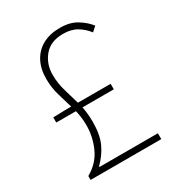

<svg xmlns="http://www.w3.org/2000/svg" viewBox="-172 -827 864 936"><g transform="rotate(-30 260.5 -358.5)"><path d="M64 0V-22Q126 -57 153 -117Q180 -177 180 -241Q180 -292 166 -340Q152 -388 137.5 -436Q123 -484 123 -534Q123 -591 145 -632Q167 -673 207.5 -695Q248 -717 305 -717Q361 -717 399 -693.5Q437 -670 460 -640L434 -617Q412 -646 380.5 -665Q349 -684 303 -684Q233 -684 196.5 -640.5Q160 -597 160 -536Q160 -487 174 -441.5Q188 -396 201.5 -347.5Q215 -299 215 -241Q215 -168 193.5 -121.5Q172 -75 133 -37V-33H462V0ZM59 -326V-355L132 -357H383V-326Z"/></g></svg>

Font: Shanggu Sans SC VF
Style: Regular
Weight: 250
Designer: GuiWonder
Version: Version 1.021